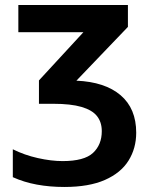

<svg xmlns="http://www.w3.org/2000/svg" viewBox="-20 -734 606 764"><path d="M489 -714V-627L284 -413Q398 -408 460 -355Q522 -302 522 -206Q522 -144 491.5 -95Q461 -46 397.5 -18Q334 10 236 10Q178 10 126.5 0.5Q75 -9 31 -29V-140Q77 -117 130.5 -105Q184 -93 229 -93Q315 -93 350 -125.5Q385 -158 385 -212Q385 -248 366 -272Q347 -296 304.5 -308.5Q262 -321 192 -321H135V-414L312 -606H53V-714Z"/></svg>

Font: Noto Sans Display SemiBold
Style: Regular
Weight: 600
Designer: Monotype Design Team
Foundry: Monotype Imaging Inc.
Version: Version 2.003